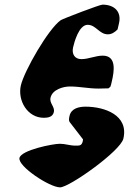

<svg xmlns="http://www.w3.org/2000/svg" viewBox="-20 -734 555 828"><path d="M70 -366C55 -301 98 -226 169 -226C186 -226 207 -229 212 -250C218 -274 192 -288 198 -313C206 -348 253 -361 281 -361C324 -361 361 -352 405 -352C416 -352 446 -353 448 -353L456 -360C457 -361 461 -376 462 -382C473 -428 483 -494 423 -494C392 -494 362 -479 331 -479C302 -479 289 -501 295 -529C300 -551 320 -627 358 -627C394 -627 408 -586 445 -586C461 -586 474 -594 487 -607C488 -611 492 -629 493 -633C505 -683 474 -714 422 -714C410 -714 251 -653 242 -647C188 -609 85 -429 70 -366ZM64 -53C56 -17 194 74 239 74C279 74 500 -83 512 -136C536 -238 430 -274 349 -274C323 -274 288 -268 280 -235C278 -225 275 -215 281 -207L338 -133C338 -133 337 -127 337 -125C332 -105 323 -106 305 -106C281 -106 262 -114 238 -114C208 -114 72 -87 64 -53Z"/></svg>

Font: Charger
Style: OversprayIt
Weight: 400
Designer: Jasper
Foundry: Cannot Into Space Fonts
Version: Version 0.980